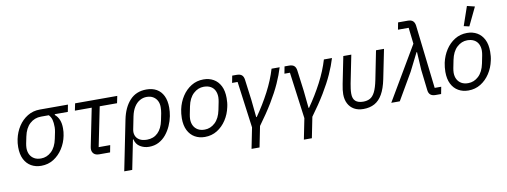

<svg xmlns="http://www.w3.org/2000/svg" viewBox="-73 -1201 4810 1821"><g transform="rotate(-10 2332.0 -290.0)"><path d="M571 -448H446L444 -441Q471 -419 485 -385Q499 -351 499 -304Q499 -286 497.5 -268Q496 -250 492 -232Q479 -166 443.5 -110.5Q408 -55 355 -21.5Q302 12 235 12Q181 12 139 -12Q97 -36 73 -83Q49 -130 49 -200Q49 -220 51 -239Q53 -258 57 -277Q71 -343 106 -397Q141 -451 194 -483.5Q247 -516 313 -516H584ZM388 -448H313Q250 -448 204.5 -406.5Q159 -365 143 -286L130 -223Q128 -212 126.5 -200.5Q125 -189 125 -178Q125 -142 139 -115Q153 -88 179.5 -72.5Q206 -57 245 -57Q301 -57 345 -98Q389 -139 405 -218L418 -281Q420 -292 421.5 -303.5Q423 -315 423 -326Q423 -371 415.5 -398.5Q408 -426 388 -448Z M899 0H795Q760 0 742.5 -17.5Q725 -35 725 -63Q725 -68 726 -74Q727 -80 728 -87L801 -448H639L653 -516H1059L1045 -448H878L801 -68H912Z M1000 200 1097 -282Q1120 -396 1181 -462Q1242 -528 1341 -528Q1398 -528 1439 -504.5Q1480 -481 1502.5 -435Q1525 -389 1525 -321Q1525 -302 1523 -281.5Q1521 -261 1517 -240Q1508 -194 1488 -149Q1468 -104 1438 -67.5Q1408 -31 1367 -9.5Q1326 12 1273 12Q1227 12 1188 -11.5Q1149 -35 1138 -84H1134L1077 200ZM1266 -58Q1329 -58 1370.5 -98.5Q1412 -139 1427 -214L1441 -283Q1443 -296 1444.5 -309.5Q1446 -323 1446 -341Q1446 -375 1432.5 -401Q1419 -427 1393.5 -442.5Q1368 -458 1331 -458Q1296 -458 1264.5 -440Q1233 -422 1210.5 -386.5Q1188 -351 1177 -298L1153 -178Q1146 -146 1156 -118.5Q1166 -91 1193.5 -74.5Q1221 -58 1266 -58Z M1811 12Q1757 12 1715 -12Q1673 -36 1649 -83Q1625 -130 1625 -200Q1625 -222 1627.5 -243.5Q1630 -265 1634 -286Q1649 -354 1684.5 -408.5Q1720 -463 1772.5 -495.5Q1825 -528 1891 -528Q1945 -528 1987 -504Q2029 -480 2053 -433Q2077 -386 2077 -316Q2077 -294 2075 -272.5Q2073 -251 2068 -230Q2054 -163 2018 -108Q1982 -53 1929.5 -20.5Q1877 12 1811 12ZM1821 -57Q1877 -57 1921 -98Q1965 -139 1981 -218L1996 -293Q1998 -304 1999.5 -315.5Q2001 -327 2001 -338Q2001 -374 1987.5 -401.5Q1974 -429 1947 -444Q1920 -459 1881 -459Q1826 -459 1781.5 -418Q1737 -377 1721 -298L1706 -223Q1704 -212 1702.5 -200.5Q1701 -189 1701 -178Q1701 -142 1715 -115Q1729 -88 1755.5 -72.5Q1782 -57 1821 -57Z M2226 200 2266 0 2206 -448H2153L2166 -516H2209Q2242 -516 2258.5 -501.5Q2275 -487 2279 -456L2305 -257L2322 -89H2327Q2400 -193 2457 -302Q2514 -411 2545 -516H2623Q2602 -446 2566.5 -367Q2531 -288 2476 -197Q2421 -106 2343 0L2303 200Z M2730 200 2770 0 2710 -448H2657L2670 -516H2713Q2746 -516 2762.5 -501.5Q2779 -487 2783 -456L2809 -257L2826 -89H2831Q2904 -193 2961 -302Q3018 -411 3049 -516H3127Q3106 -446 3070.5 -367Q3035 -288 2980 -197Q2925 -106 2847 0L2807 200Z M3313 -516 3259 -247Q3255 -223 3251.5 -200Q3248 -177 3248 -151Q3248 -102 3273.5 -79.5Q3299 -57 3348 -57Q3386 -57 3413.5 -72Q3441 -87 3461 -126.5Q3481 -166 3496 -240L3551 -516H3628L3571 -234Q3553 -146 3522 -92Q3491 -38 3445.5 -13Q3400 12 3338 12Q3286 12 3249 -9Q3212 -30 3192 -68.5Q3172 -107 3172 -159Q3172 -179 3175 -203Q3178 -227 3184 -257L3236 -516Z M3911 -516 3893 -672H3790L3803 -740H3896Q3929 -740 3945.5 -725Q3962 -710 3966 -680L4037 -68H4100L4087 0H4034Q4001 0 3984 -15Q3967 -30 3964 -60L3941 -258L3931 -431H3926L3839 -258L3689 0H3607Z M4349 12Q4295 12 4253 -12Q4211 -36 4187 -83Q4163 -130 4163 -200Q4163 -222 4165.5 -243.5Q4168 -265 4172 -286Q4187 -354 4222.5 -408.5Q4258 -463 4310.5 -495.5Q4363 -528 4429 -528Q4483 -528 4525 -504Q4567 -480 4591 -433Q4615 -386 4615 -316Q4615 -294 4613 -272.5Q4611 -251 4606 -230Q4592 -163 4556 -108Q4520 -53 4467.5 -20.5Q4415 12 4349 12ZM4359 -57Q4415 -57 4459 -98Q4503 -139 4519 -218L4534 -293Q4536 -304 4537.5 -315.5Q4539 -327 4539 -338Q4539 -374 4525.5 -401.5Q4512 -429 4485 -444Q4458 -459 4419 -459Q4364 -459 4319.5 -418Q4275 -377 4259 -298L4244 -223Q4242 -212 4240.5 -200.5Q4239 -189 4239 -178Q4239 -142 4253 -115Q4267 -88 4293.5 -72.5Q4320 -57 4359 -57ZM4547 -762 4462 -585 4410 -597 4473 -780Z"/></g></svg>

Font: IBM Plex Sans
Style: Italic
Weight: 400
Italic angle: -11.31°
Designer: Mike Abbink, Paul van der Laan, Pieter van Rosmalen
Foundry: Bold Monday
Version: Version 3.201